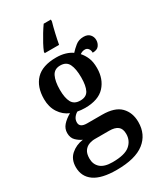

<svg xmlns="http://www.w3.org/2000/svg" viewBox="-244 -855 1001 1180"><g transform="rotate(-30 257.0 -264.5)"><path d="M218 237Q112 237 60 200.5Q8 164 8 97Q8 42 43.5 10.5Q79 -21 130 -28Q107 -38 87 -57.5Q67 -77 67 -111Q67 -142 87.5 -165.5Q108 -189 143 -209Q101 -226 74.5 -266.5Q48 -307 48 -363Q48 -450 95 -499Q142 -548 240 -548Q275 -548 303.5 -539.5Q332 -531 351 -517Q368 -536 391.5 -555Q415 -574 449 -574Q478 -574 493 -557.5Q508 -541 508 -518Q508 -496 495 -478.5Q482 -461 450 -461Q450 -479 441 -490.5Q432 -502 418 -502Q406 -502 397.5 -498.5Q389 -495 382 -490Q401 -469 413.5 -440Q426 -411 426 -367Q426 -289 380.5 -239.5Q335 -190 240 -190Q229 -190 212.5 -191.5Q196 -193 188 -195Q174 -188 162.5 -173Q151 -158 151 -138Q151 -102 203 -102H309Q399 -102 439.5 -60.5Q480 -19 480 48Q480 136 415.5 186.5Q351 237 218 237ZM238 -244Q281 -244 297 -275Q313 -306 313 -365Q313 -426 296.5 -459.5Q280 -493 237 -493Q195 -493 178 -458.5Q161 -424 161 -364Q161 -306 178 -275Q195 -244 238 -244ZM220 183Q307 183 343 152.5Q379 122 379 74Q379 37 358.5 21Q338 5 298 5H196Q175 5 154.5 12.5Q134 20 120.5 39Q107 58 107 93Q107 134 134.5 158.5Q162 183 220 183ZM193 -616Q201 -637 215.5 -664Q230 -691 246.5 -718Q263 -745 278 -766H329V-753Q320 -722 310.5 -681Q301 -640 295 -606H193Z"/></g></svg>

Font: Noto Serif Ethiopic SemiCondensed SemiBold
Style: Regular
Weight: 600
Width: 4
Designer: Monotype Design Team
Foundry: Monotype Imaging Inc.
Version: Version 2.102; ttfautohint (v1.8.4.7-5d5b)